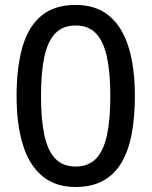

<svg xmlns="http://www.w3.org/2000/svg" viewBox="-20 -745 612 775"><path d="M524.4 -357.9Q524.4 -271 511.2 -202.6Q498 -134.3 469.5 -86.9Q440.9 -39.6 395.3 -14.9Q349.6 9.8 285.2 9.8Q204.1 9.8 151.4 -33.7Q98.6 -77.1 72.8 -159.4Q46.9 -241.7 46.9 -357.9Q46.9 -472.2 70.3 -554.4Q93.8 -636.7 146.2 -680.9Q198.7 -725.1 285.2 -725.1Q367.2 -725.1 420.2 -681.4Q473.1 -637.7 498.8 -555.4Q524.4 -473.1 524.4 -357.9ZM145.5 -357.9Q145.5 -262.7 159.2 -199.2Q172.9 -135.7 203.6 -104.2Q234.4 -72.8 285.2 -72.8Q335.9 -72.8 366.9 -104Q397.9 -135.3 411.6 -198.7Q425.3 -262.2 425.3 -357.9Q425.3 -451.7 411.6 -514.9Q397.9 -578.1 367.4 -610.1Q336.9 -642.1 285.2 -642.1Q233.4 -642.1 202.9 -610.1Q172.4 -578.1 158.9 -514.9Q145.5 -451.7 145.5 -357.9Z"/></svg>

Font: Open Sans Medium
Style: Regular
Weight: 500
Designer: Monotype Design Team
Foundry: Monotype Imaging Inc.
Version: Version 3.000